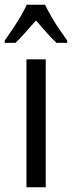

<svg xmlns="http://www.w3.org/2000/svg" viewBox="-46 -786 302 806"><path d="M146 0H65V-537H146ZM143 -766Q154 -744 169 -717.5Q184 -691 202 -664.5Q220 -638 236 -616V-606H191Q170 -626 149 -650Q128 -674 105 -700Q82 -674 59.5 -648.5Q37 -623 19 -606H-26V-616Q-8 -641 9.5 -667.5Q27 -694 42 -719.5Q57 -745 66 -766Z"/></svg>

Font: Noto Sans Thai ExtraCondensed
Style: Regular
Weight: 400
Width: 2
Designer: Monotype Design Team
Foundry: Monotype Imaging Inc.
Version: Version 2.002